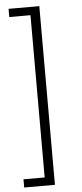

<svg xmlns="http://www.w3.org/2000/svg" viewBox="-62 -775 430 1002"><g transform="rotate(-5 153.0 -274.0)"><path d="M184 194H23V151H134V-699H23V-742H184Z"/></g></svg>

Font: MOST Montserrat Light
Style: Regular
Weight: 300
Designer: Julieta Ulanovsky
Foundry: Julieta Ulanovsky
Version: Version 8.000;March 11, 2024;FontCreator 15.0.0.2926 64-bit